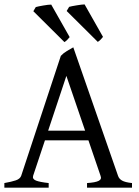

<svg xmlns="http://www.w3.org/2000/svg" viewBox="-20 -860 635 880"><path d="M200.7 -261.2H370.1L284.2 -512.2ZM378.9 0V-21Q417 -23.4 432.1 -31Q447.3 -38.6 440.9 -54.2L385.3 -216.8H186L131.8 -54.2Q127.4 -39.1 145.3 -32.2Q163.1 -25.4 203.1 -21V0H0V-21Q33.2 -26.9 52.5 -33.4Q71.8 -40 77.1 -54.2L258.8 -604Q270 -616.2 286.6 -626.2Q303.2 -636.2 315.9 -643.1L521 -54.2Q525.4 -40.5 539.3 -32.5Q553.2 -24.4 585 -21V0ZM132.8 -808.6 144 -827.6Q154.3 -830.6 178 -834.7Q201.7 -838.9 214.8 -838.9L299.3 -689.9Q294.4 -684.1 288.8 -678Q283.2 -671.9 275.4 -667ZM285.6 -809.6 296.9 -828.6Q307.1 -831.5 330.8 -835.4Q354.5 -839.4 367.7 -839.8L452.1 -690.9Q447.3 -685.1 441.7 -679Q436 -672.9 428.2 -668Z"/></svg>

Font: Akkhara
Style: Regular
Weight: 400
Designer: J. Victor Gaultney
Version: Version 1.00 June 13, 2006, initial release